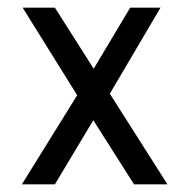

<svg xmlns="http://www.w3.org/2000/svg" viewBox="-20 -480 490 500"><path d="M37 0 181 -232 39 -460H123L224 -301L319 -460H398L266 -236L416 0H329L223 -167L123 0Z"/></svg>

Font: Inconsolata SemiCondensed Medium
Style: Regular
Weight: 500
Width: 4
Monospace: yes
Designer: Raph Levien, Cyreal, Brenton Simpson
Foundry: Raph Levien, Cyreal, Google
Version: Version 3.001; ttfautohint (v1.8.2.53-6de2)